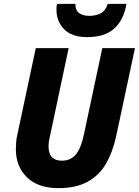

<svg xmlns="http://www.w3.org/2000/svg" viewBox="-20 -963 718 993"><path d="M282 10Q177 10 119.5 -46Q62 -102 62 -191Q62 -207 63.5 -226.5Q65 -246 69 -263L165 -714H335L240 -266Q236 -250 233.5 -235Q231 -220 231 -207Q231 -132 300 -132Q347 -132 373.5 -165.5Q400 -199 415 -272L509 -714H678L580 -255Q562 -174 527 -114.5Q492 -55 432 -22.5Q372 10 282 10ZM431 -771Q351 -771 311.5 -812Q272 -853 272 -912Q272 -933 275 -943H370Q369 -911 388.5 -896Q408 -881 443 -881Q475 -881 500.5 -894Q526 -907 537 -943H634Q620 -860 571 -815.5Q522 -771 431 -771Z"/></svg>

Font: Noto Sans Disp ExtBd
Style: Italic
Weight: 800
Italic angle: -12°
Designer: Monotype Design Team
Foundry: Monotype Imaging Inc.
Version: Version 2.000;GOOG;noto-source:20170915:90ef993387c0